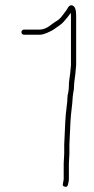

<svg xmlns="http://www.w3.org/2000/svg" viewBox="-20 -714 362 740"><path d="M250.5 -431C249.8 -426.3 249.2 -421.5 248.5 -416.5L246.5 -401.5C245.8 -396.5 245.5 -390.7 245.5 -384C245.5 -377.3 244.8 -369.3 243.5 -360L240.5 -346C239.8 -340.7 239.5 -335.5 239.5 -330.5C239.5 -325.5 239.2 -321 238.5 -317L233.5 -272L231.5 -243L227.5 -157V-122L225.5 -84V-23L222.5 -6C220.5 0 222.8 3.8 229.5 5.5C236.2 7.2 240.2 5 241.5 -1C244.2 -10.3 245.5 -17.7 245.5 -23V-84L247.5 -122V-157L251.5 -243L253.5 -271L258.5 -316C259.2 -320.7 259.5 -325.2 259.5 -329.5C259.5 -333.8 259.8 -338.3 260.5 -343L262.5 -357C264.5 -365 265.5 -374.5 265.5 -385.5C265.5 -389.8 265.8 -394.3 266.5 -399C267.2 -403.7 267.8 -408.7 268.5 -414L270.5 -430L273.5 -463V-655C273.5 -676.9 268.7 -689.6 259 -693C253.3 -695 248.2 -693 243.5 -687C240.8 -682.3 238.2 -678 235.5 -674C232.2 -670 227.2 -663.4 220.5 -654.2C213.8 -644.9 206.3 -637.9 198 -633C192.3 -629.7 183.3 -623.3 170.8 -614C158.3 -604.7 145.6 -600 132.5 -600H72.5C69.8 -600 67.5 -599 65.5 -597C63.5 -595 62.5 -592.7 62.5 -590C62.5 -587.3 63.5 -585 65.5 -583C67.5 -581 69.8 -580 72.5 -580H132.5C139.8 -580 149.5 -582.5 161.6 -587.4C173.7 -592.3 184.4 -598.1 193.5 -605C198.8 -609 204.5 -613 210.5 -617C216.5 -621 222 -626 227 -632C232 -638 236.5 -643.3 240.5 -648L249.5 -660C251.5 -662.7 252.5 -664.3 252.5 -665C253.2 -661.7 253.5 -658.3 253.5 -655V-463Z"/></svg>

Font: Proton
Style: RgExt
Weight: 500
Version: Version 1.017